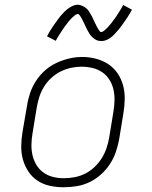

<svg xmlns="http://www.w3.org/2000/svg" viewBox="-20 -781 640 809"><path d="M248 8Q219 8 190.5 2Q162 -4 138.5 -19.5Q115 -35 99.5 -58.5Q84 -82 76.5 -109Q69 -136 69.5 -166Q70 -196 75 -226L94 -336Q98 -363 107 -389.5Q116 -416 132 -440.5Q148 -465 170 -484.5Q192 -504 218 -516Q244 -528 271.5 -534.5Q299 -541 327 -541Q356 -541 384.5 -533.5Q413 -526 436.5 -510.5Q460 -495 475.5 -472Q491 -449 498.5 -421.5Q506 -394 505.5 -364Q505 -334 500 -304L482 -194Q477 -167 468 -140.5Q459 -114 443 -89.5Q427 -65 405 -45.5Q383 -26 357 -13.5Q331 -1 303 3.5Q275 8 248 8ZM249 -30Q272 -30 295 -34.5Q318 -39 339 -49.5Q360 -60 378 -77Q396 -94 408.5 -114Q421 -134 428.5 -156Q436 -178 440 -201L458 -311Q462 -334 462.5 -358Q463 -382 458 -404Q453 -426 441 -445Q429 -464 411 -476.5Q393 -489 370 -494.5Q347 -500 323 -500Q301 -500 278.5 -495Q256 -490 235 -479.5Q214 -469 196 -452.5Q178 -436 165.5 -415.5Q153 -395 146 -373.5Q139 -352 135 -329L117 -219Q113 -196 112.5 -172.5Q112 -149 117 -127Q122 -105 133.5 -86Q145 -67 163 -54Q181 -41 203.5 -35.5Q226 -30 249 -30ZM407 -608Q401 -608 396 -609Q391 -610 386.5 -612Q382 -614 378 -617Q374 -620 370 -623.5Q366 -627 363 -630.5Q360 -634 357.5 -638Q355 -642 352.5 -646.5Q350 -651 347.5 -655.5Q345 -660 343 -664.5Q341 -669 339 -673Q337 -677 334.5 -682.5Q332 -688 329.5 -692.5Q327 -697 325 -701.5Q323 -706 320.5 -709.5Q318 -713 315 -717.5Q312 -722 308 -722Q304 -722 300 -719.5Q296 -717 293 -714.5Q290 -712 285 -707.5Q280 -703 278 -700.5Q276 -698 274 -696Q272 -694 269.5 -691Q267 -688 265 -685Q263 -682 260.5 -679Q258 -676 255.5 -672.5Q253 -669 250 -665Q247 -661 244.5 -657Q242 -653 239 -648.5Q236 -644 233 -639.5Q230 -635 227 -630Q224 -625 221 -620Q218 -615 215 -609L178 -628Q183 -638 188 -646Q193 -654 198 -662Q203 -670 208 -677Q213 -684 217.5 -690Q222 -696 226 -702Q230 -708 234.5 -713Q239 -718 243 -722.5Q247 -727 253 -733Q259 -739 265 -743.5Q271 -748 278 -752Q285 -756 292.5 -758.5Q300 -761 307 -761Q313 -761 318 -759.5Q323 -758 327.5 -756Q332 -754 336 -751.5Q340 -749 344 -745.5Q348 -742 351 -738.5Q354 -735 356.5 -730.5Q359 -726 361.5 -722Q364 -718 366.5 -713.5Q369 -709 371 -704.5Q373 -700 375 -695.5Q377 -691 379.5 -686Q382 -681 384.5 -676Q387 -671 389 -667Q391 -663 393.5 -659.5Q396 -656 399 -651Q402 -646 406 -646Q410 -646 414 -648.5Q418 -651 421 -653.5Q424 -656 429 -661Q434 -666 436 -668Q438 -670 440 -672.5Q442 -675 444.5 -678Q447 -681 449 -683.5Q451 -686 453.5 -689.5Q456 -693 458.5 -696.5Q461 -700 464 -703.5Q467 -707 469.5 -711.5Q472 -716 475 -720Q478 -724 481 -729Q484 -734 487 -739Q490 -744 493 -749Q496 -754 499 -760L536 -740Q531 -731 526 -722.5Q521 -714 516 -706.5Q511 -699 506 -692Q501 -685 496.5 -678.5Q492 -672 488 -666.5Q484 -661 479.5 -656Q475 -651 471 -646.5Q467 -642 461 -635.5Q455 -629 449 -624.5Q443 -620 436 -616Q429 -612 421.5 -610Q414 -608 407 -608Z"/></svg>

Font: Iosevka Curly Slab XLtEx
Style: Italic
Weight: 200
Width: 7
Italic angle: -9°
Monospace: yes
Designer: Belleve Invis
Foundry: Belleve Invis
Version: Version 11.1.0; ttfautohint (v1.8.3)